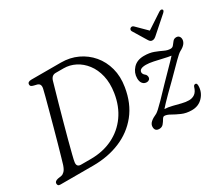

<svg xmlns="http://www.w3.org/2000/svg" viewBox="-123 -983 1459 1275"><g transform="rotate(-30 606.0 -345.5)"><path d="M7.5 -19Q7.5 -36.5 34 -42.5L62 -47Q74.5 -49.5 86.5 -61.8Q98.5 -74 108.5 -103Q112.5 -115.5 123.2 -153Q134 -190.5 148.8 -243Q163.5 -295.5 179.2 -353.2Q195 -411 209.2 -464Q223.5 -517 233.8 -556Q244 -595 247 -609Q255 -645 226 -652.5L203.5 -658Q189.5 -661.5 184.5 -666Q179.5 -670.5 179.5 -679Q179.5 -700 209.5 -700H436Q504.5 -700 561.8 -673.2Q619 -646.5 659.5 -598.8Q700 -551 717.2 -486.8Q734.5 -422.5 722 -347Q703.5 -231.5 641.5 -154.5Q579.5 -77.5 486.2 -38.8Q393 0 280 0H29Q16.5 0 12 -5.2Q7.5 -10.5 7.5 -19ZM287 -46Q381 -46 455.8 -82.5Q530.5 -119 578.8 -186.8Q627 -254.5 641.5 -348Q652.5 -419.5 639 -476.8Q625.5 -534 594.2 -574.5Q563 -615 520.8 -636.5Q478.5 -658 432.5 -658H371.5Q341 -658 330 -623.5Q326.5 -611 314.8 -570.2Q303 -529.5 287 -472.5Q271 -415.5 253.8 -352.8Q236.5 -290 221.2 -232.8Q206 -175.5 195.8 -134.8Q185.5 -94 184 -81.5Q179 -46 212.5 -46ZM1150 -110.5Q1150 -62.5 1117.2 -26.8Q1084.5 9 1032 9Q989.5 9 956 -5.8Q922.5 -20.5 897 -35.2Q871.5 -50 853 -50Q843.5 -50 835.2 -35.2Q827 -20.5 815 -6Q803 8.5 782.5 8.5Q749 8.5 749 -25.5Q749 -45.5 766 -60.8Q783 -76 814 -89.5Q823 -95 837.5 -108Q852 -121 881 -150.5Q910 -180 962 -235Q1016.5 -291.5 1048.2 -323.2Q1080 -355 1095 -372.5Q1072 -375.5 1039 -383.5Q1006 -391.5 973.2 -398.2Q940.5 -405 917.5 -405Q865.5 -405 865.5 -375.5Q865.5 -371 868.8 -364.2Q872 -357.5 880 -351Q886.5 -346.5 889.2 -339.5Q892 -332.5 892 -326Q892 -314.5 884.2 -308Q876.5 -301.5 865.5 -301.5Q846 -301.5 834 -315.8Q822 -330 822 -356Q822 -398.5 852 -430.8Q882 -463 935 -463Q978 -463 1009.5 -451Q1041 -439 1065.8 -427Q1090.5 -415 1113.5 -415Q1128 -415 1137 -427Q1146 -439 1156 -451Q1166 -463 1182.5 -463Q1196.5 -463 1204.2 -454Q1212 -445 1212 -430.5Q1211 -394.5 1161.5 -369.5Q1146.5 -361.5 1113 -328Q1079.5 -294.5 1015 -229.5Q973.5 -189 947.5 -163.2Q921.5 -137.5 905.5 -120.2Q889.5 -103 877 -89Q905.5 -87.5 935.8 -79.8Q966 -72 994.8 -64.8Q1023.5 -57.5 1048 -57.5Q1073.5 -57.5 1092.8 -71.2Q1112 -85 1122 -119Q1126.5 -131 1138 -131Q1150 -131 1150 -110.5ZM1073 -543Q1063 -533.5 1054.8 -528.5Q1046.5 -523.5 1037 -523.5Q1027 -523.5 1021 -528.5Q1015 -533.5 1009.5 -543L947.5 -645Q943.5 -652 945.5 -658.5Q947.5 -665 952 -668Q964.5 -676 976 -665.5L1053.5 -588.5L1170.5 -665.5Q1187.5 -676 1196 -668Q1204 -659.5 1188.5 -645Z"/></g></svg>

Font: Fraunces 9pt S100 Light
Style: Italic
Weight: 300
Italic angle: -16°
Version: Version 1.000; ttfautohint (v1.8.3)